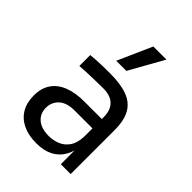

<svg xmlns="http://www.w3.org/2000/svg" viewBox="-235 -921 1046 1046"><g transform="rotate(45 287.5 -398.0)"><path d="M491 0H415V-160H399V-345Q399 -400 370.5 -428Q342 -456 287 -456Q256 -456 223 -455Q190 -454 160 -453Q130 -452 108 -450V-534Q130 -536 154.5 -537.5Q179 -539 205 -539.5Q231 -540 255 -540Q337 -540 389 -520.5Q441 -501 466 -457Q491 -413 491 -338ZM240 14Q180 14 136.5 -6.5Q93 -27 69.5 -66Q46 -105 46 -160Q46 -217 71.5 -255Q97 -293 146 -312.5Q195 -332 264 -332H409V-260H260Q202 -260 171 -232Q140 -204 140 -160Q140 -116 171 -89Q202 -62 260 -62Q294 -62 325 -74.5Q356 -87 376.5 -116.5Q397 -146 399 -198L425 -160Q420 -103 397.5 -64.5Q375 -26 335.5 -6Q296 14 240 14ZM308 -612H230L318 -810H419Z"/></g></svg>

Font: Sora Variable
Style: Regular
Weight: 400
Designer: Jonathan Barnbrook, Julián Moncada
Foundry: Barnbrook Fonts
Version: Version 2.000